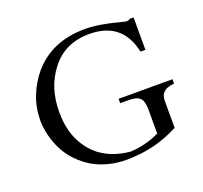

<svg xmlns="http://www.w3.org/2000/svg" viewBox="-122 -829 1044 988"><g transform="rotate(-20 399.5 -335.0)"><path d="M772.9 -267.1Q697.8 -261.7 697.8 -201.7V-52.2Q630.9 -16.6 559.3 0.7Q487.8 18.1 407.7 18.1Q358.9 18.1 313.2 6.3Q267.6 -5.4 229.5 -26.9Q189 -50.8 155.3 -85.4Q121.6 -120.1 100.6 -162.6Q82 -200.2 71.8 -241.2Q61.5 -282.2 61 -322.3Q61 -392.1 85.4 -454.6Q109.9 -517.1 153.3 -568.8Q205.1 -627.9 276.1 -658Q347.2 -688 438.5 -688Q477.5 -688 525.9 -679.9Q574.2 -671.9 622.6 -658.2Q623 -658.2 623.8 -658Q624.5 -657.7 625 -657.7Q635.7 -655.3 642.6 -653.6Q649.4 -651.9 651.4 -651.9Q663.6 -651.9 674.8 -658.2H693.8V-480.5H667Q629.9 -656.2 449.7 -656.2Q382.8 -656.2 330.1 -631.8Q277.3 -607.4 239.3 -557.1Q204.1 -512.2 185.8 -455.8Q167.5 -399.4 167.5 -329.6Q167.5 -254.4 190.2 -195.6Q212.9 -136.7 257.3 -92.8Q276.9 -73.7 299.6 -59.8Q322.3 -45.9 346.2 -36.6Q370.1 -27.3 394.8 -22Q419.4 -16.6 442.9 -14.6Q461.4 -15.1 481.9 -18.1Q502.4 -21 523.4 -26.1Q544.4 -31.2 564.7 -38.6Q585 -45.9 603.5 -55.2V-187Q603.5 -210.4 599.1 -226.1Q594.7 -241.7 585 -250.7Q575.2 -259.8 559.6 -263.4Q543.9 -267.1 521 -267.1H478V-291H772.9Z"/></g></svg>

Font: HM XNiloofar
Style: Regular
Weight: 400
Designer: Hossein Movahhedian
Version: Version 2.8, 2015